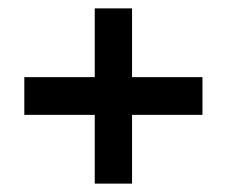

<svg xmlns="http://www.w3.org/2000/svg" viewBox="-20 -599 540 458"><path d="M38 -415H206V-579H295V-415H463V-325H295V-161H206V-325H38Z"/></svg>

Font: Encode Sans Narrow
Style: SemiBold
Weight: 600
Designer: Pablo Impallari, Andres Torresi
Foundry: Pablo Impallari, Andres Torresi
Version: Version 1.000; ttfautohint (v1.00) -l 8 -r 50 -G 200 -x 14 -